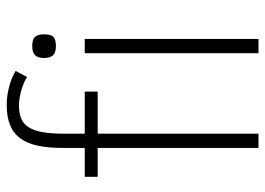

<svg xmlns="http://www.w3.org/2000/svg" viewBox="-128 -654 782 566"><g transform="rotate(-90 263.0 -371.0)"><path d="M318.8 -682.1Q312 -687 302.2 -691.2Q292.5 -695.3 281.2 -698.7Q270 -702.1 258.1 -704.1Q246.1 -706.1 234.9 -706.1Q212.9 -706.1 197 -699.7Q181.2 -693.4 171.1 -678Q161.1 -662.6 156.5 -637.2Q151.9 -611.8 151.9 -573.2V-512.2H275.9V-474.1H151.9V0H109.9V-474.1H24.9V-512.2H109.9V-576.2Q109.9 -619.1 116.5 -650.4Q123 -681.6 138.2 -702.1Q153.3 -722.7 177.5 -732.4Q201.7 -742.2 236.8 -742.2Q252 -742.2 266.4 -740Q280.8 -737.8 293.9 -734.1Q307.1 -730.5 318.1 -725.6Q329.1 -720.7 336.9 -715.8ZM444.8 -631.8Q444.8 -611.3 436.8 -604.2Q428.7 -597.2 410.2 -597.2Q390.1 -597.2 382.6 -606.2Q375 -615.2 375 -631.8Q375 -649.9 383.1 -658.4Q391.1 -667 410.2 -667Q429.7 -667 437.3 -658.9Q444.8 -650.9 444.8 -631.8ZM389.2 0V-512.2H431.2V0Z"/></g></svg>

Font: Clear Sans Thin
Style: Regular
Weight: 250
Foundry: Intel Corporation
Version: Version 1.00